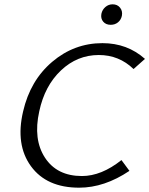

<svg xmlns="http://www.w3.org/2000/svg" viewBox="-20 -864 692 890"><path d="M493 -749Q471 -749 458.5 -763.5Q446 -778 450 -800Q454 -819 468.5 -831.5Q483 -844 502 -844Q524 -844 536.5 -828.5Q549 -813 545 -791Q541 -772 527 -760.5Q513 -749 493 -749ZM347 6Q196 6 123.5 -93.5Q51 -193 87 -347Q120 -491 222 -577.5Q324 -664 455 -664Q570 -664 652 -591L599 -544Q532 -609 438 -609Q338 -609 262.5 -537.5Q187 -466 162 -348Q133 -218 188.5 -133Q244 -48 360 -48Q450 -48 543 -122L580 -72Q464 6 347 6Z"/></svg>

Font: EauTest
Style: Italic
Weight: 400
Italic angle: -12°
Designer: Christian Thalmann (Catharsis Fonts)
Version: Version 0.001;PS 000.001;hotconv 1.0.88;makeotf.lib2.5.64775